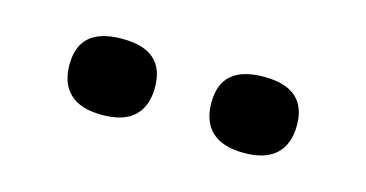

<svg xmlns="http://www.w3.org/2000/svg" viewBox="-32 -793 564 296"><g transform="rotate(15 250.0 -645.0)"><path d="M137 -584.5Q102.5 -584.5 85.5 -600.5Q68.5 -616.5 68.5 -646.5Q68.5 -676.5 85.5 -691.2Q102.5 -706 137 -706Q171.5 -706 188.2 -691.2Q205 -676.5 205 -646.5Q205 -616.5 188.2 -600.5Q171.5 -584.5 137 -584.5ZM363.5 -584.5Q329 -584.5 312 -600.5Q295 -616.5 295 -646.5Q295 -676.5 312 -691.2Q329 -706 363.5 -706Q397.5 -706 414.5 -691.2Q431.5 -676.5 431.5 -646.5Q431.5 -616.5 414.5 -600.5Q397.5 -584.5 363.5 -584.5Z"/></g></svg>

Font: Newsreader 7pt Medium
Style: Regular
Weight: 500
Designer: Hugues Gentile
Foundry: Production Type
Version: Version 1.003